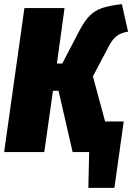

<svg xmlns="http://www.w3.org/2000/svg" viewBox="-30 -735 639 928"><path d="M478 -148H568L523 173H397L401 0H321L253 -296H226L184 0H-10L88 -696H282L245 -428H271L355 -589Q380 -636 405 -660.5Q430 -685 464.5 -696.5Q499 -708 559 -715L589 -582Q555 -577 533.5 -560.5Q512 -544 493 -506L419 -366Z"/></svg>

Font: Fira Sans Extra Condensed Black
Style: Italic
Weight: 900
Width: 3
Italic angle: -8°
Designer: Carrois Corporate & Edenspiekermann AG
Foundry: Carrois Corporate GbR & Edenspiekermann AG
Version: Version 4.203